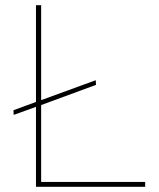

<svg xmlns="http://www.w3.org/2000/svg" viewBox="-20 -722 613 742"><path d="M350 -412 351 -394 139 -316V-19H541V0H119V-309L33 -278L32 -296L119 -328V-702H139V-335Z"/></svg>

Font: Synthetic Thin
Style: Regular
Weight: 100
Designer: Santiago Orozco
Foundry: Typemade
Version: Version 2.000; ttfautohint (v1.8.4.7-5d5b)